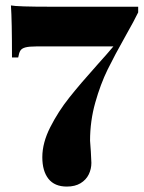

<svg xmlns="http://www.w3.org/2000/svg" viewBox="-20 -543 532 711"><path d="M445.3 -410.6Q404.8 -338.9 378.4 -285.2Q352.1 -231.4 332.8 -163.1Q313.5 -94.7 313.5 -22Q314.5 -11.7 316.4 18.6Q318.4 48.8 318.4 60.1Q318.4 83 308.6 103Q298.8 123 278.3 135.5Q257.8 147.9 227.5 147.9Q182.1 147.9 159.4 119.1Q136.7 90.3 136.7 39.1Q136.7 -14.2 166.3 -72.3Q195.8 -130.4 236.6 -181.6Q277.3 -232.9 341.3 -304.2Q380.9 -348.1 399.9 -371.1H114.7Q87.4 -371.1 74 -367.4Q60.5 -363.8 55.4 -355.5Q50.3 -347.2 47.4 -330.1H24.4Q24.4 -465.8 20.5 -522.9Q43 -518.1 169.4 -518.1H491.7V-497.1Q478 -468.3 445.3 -410.6Z"/></svg>

Font: TypoPRO Playfair Display
Style: Regular
Weight: 900
Designer: Claus Eggers Sørensen
Foundry: Claus Eggers Sørensen
Version: Version 1.004;PS 001.004;hotconv 1.0.70;makeotf.lib2.5.58329